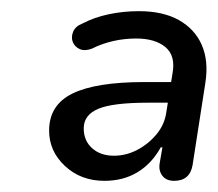

<svg xmlns="http://www.w3.org/2000/svg" viewBox="-20 -734 390 344"><path d="M167 -410Q125 -410 96.5 -436.5Q68 -463 68 -500Q68 -546 110 -566.5Q152 -587 239 -587H302L296 -550H245Q182 -550 156 -539Q130 -528 130 -504Q130 -482 145 -468.5Q160 -455 184 -455Q206 -455 226 -465.5Q246 -476 260.5 -493.5Q275 -511 278 -533L289 -602Q295 -634 276.5 -649.5Q258 -665 224 -665Q203 -665 183 -660.5Q163 -656 145 -647Q132 -642 123 -646Q114 -650 110.5 -658.5Q107 -667 111 -677Q115 -687 128 -692Q149 -703 175 -708.5Q201 -714 229 -714Q272 -714 300.5 -698Q329 -682 341.5 -653.5Q354 -625 348 -586L325 -438Q320 -410 292 -410Q278 -410 271 -419Q264 -428 266 -441L271 -470H268Q252 -441 226.5 -425.5Q201 -410 167 -410Z"/></svg>

Font: Nunito Medium
Style: Italic
Weight: 500
Designer: Vernon Adams
Foundry: Vernon Adams
Version: Version 3.601